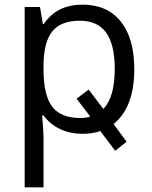

<svg xmlns="http://www.w3.org/2000/svg" viewBox="-20 -565 653 825"><path d="M411 -2 475 83 524 44 468 -32Q557 -104 557 -268Q557 -400 499 -472.5Q441 -545 335 -545Q280 -545 239 -525Q198 -505 168 -462H164L152 -535H86V240H167V20Q167 3 161 -69H167Q196 -30 239 -10Q282 10 335 10Q377 10 411 -2ZM473 -269Q473 -147 424 -97L361 -180L309 -141L368 -64Q349 -58 325 -58Q241 -58 204 -107Q167 -156 167 -268V-286Q168 -385 205 -430.5Q242 -476 323 -476Q399 -476 436 -425Q473 -374 473 -269Z"/></svg>

Font: OpenSansMMV
Style: Regular
Weight: 400
Designer: Steve Matteson
Foundry: Ascender Corporation
Version: Version 4.000